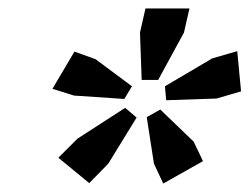

<svg xmlns="http://www.w3.org/2000/svg" viewBox="-20 -767 590 454"><path d="M118 -394 163 -439 276 -512 303 -489 236 -380 191 -334ZM155 -541 104 -557 156 -645 206 -627 292 -563 274 -533ZM344 -380 327 -490 359 -508 438 -432 460 -386 366 -333ZM311 -690 324 -747H428L415 -690L354 -578H315ZM370 -563 482 -629 541 -646 550 -551 492 -534 373 -530Z"/></svg>

Font: IBM Plex Serif SemiBold
Style: Italic
Weight: 600
Italic angle: -14°
Designer: Mike Abbink, Paul van der Laan, Pieter van Rosmalen
Foundry: Bold Monday
Version: Version 2.5